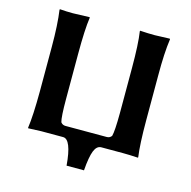

<svg xmlns="http://www.w3.org/2000/svg" viewBox="-113 -761 1010 1014"><g transform="rotate(15 392.0 -253.5)"><path d="M162.1 0Q162.1 0 91.8 2.9L90.8 0Q100.6 -67.9 101.1 -200.2V-444.8Q101.1 -566.9 89.8 -645L91.8 -647.9Q127.9 -645 162.1 -645Q162.1 -645 253.9 -647.9L254.9 -645Q245.1 -579.1 245.1 -444.8V-200.2Q245.1 -100.1 252.9 -73.2Q262.7 -60.1 278.8 -60.1H504.9Q521 -60.1 530.8 -73.2Q538.6 -100.1 539.1 -200.2V-444.8Q539.1 -578.6 528.8 -645L529.8 -647.9Q574.7 -645 609.9 -645Q609.9 -645 691.9 -647.9L693.8 -645Q682.6 -566.9 683.1 -444.8V-200.2Q683.1 -68.4 692.9 0L691.9 2.9Q644 0 609.9 0H491.2Q466.3 0 453.1 33Q439.9 65.9 434.1 141.1H338.9Q327.6 0 282.2 0Z"/></g></svg>

Font: Linux Biolinum
Style: Bold
Weight: 700
Designer: Philipp H. Poll
Foundry: Philipp H. Poll
Version: Version 1.3.2 ; ttfautohint (v0.9)